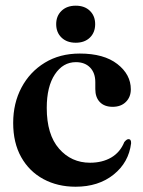

<svg xmlns="http://www.w3.org/2000/svg" viewBox="-20 -662 516 692"><path d="M451.5 -340Q451.5 -312.5 433.8 -294.8Q416 -277 386 -277Q356.5 -277 340 -294Q323.5 -311 323.5 -341V-366Q323.5 -399 304.8 -418.5Q286 -438 253.5 -438Q207 -438 177.8 -394Q148.5 -350 148.5 -273Q148.5 -177 192.8 -126.2Q237 -75.5 304.5 -75.5Q348.5 -75.5 380.8 -94.2Q413 -113 428 -150Q437 -161 443.5 -160.5Q453 -160.5 452.5 -145.5Q444 -76.5 389.5 -32.8Q335 11 252.5 11Q187.5 11 136.5 -16.5Q85.5 -44 56.5 -95.5Q27.5 -147 27.5 -219Q27.5 -290 57.5 -346.5Q87.5 -403 141.5 -436Q195.5 -469 267.5 -469Q354.5 -469 403 -431.2Q451.5 -393.5 451.5 -340ZM253 -508Q221 -508 201.8 -526.5Q182.5 -545 182.5 -575Q182.5 -604.5 201.8 -623Q221 -641.5 253 -641.5Q285 -641.5 304 -623Q323 -604.5 323 -575Q323 -545 304 -526.5Q285 -508 253 -508Z"/></svg>

Font: Fraunces 72pt SemiBold
Style: Regular
Weight: 600
Version: Version 1.000;[b76b70a41]